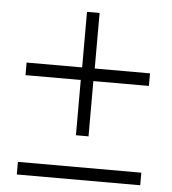

<svg xmlns="http://www.w3.org/2000/svg" viewBox="-47 -579 626 699"><g transform="rotate(5 265.5 -229.0)"><path d="M288 -286V-84H242V-286H40V-332H243V-535H289V-332H491V-286ZM40 31H491V77H40Z"/></g></svg>

Font: InknutAntiqua
Style: Medium
Weight: 500
Designer: Claus Eggers Srensen
Foundry: Claus Eggers Srensen
Version: Version 1.000; ttfautohint (v1.2) -l 7 -r 28 -G 50 -x 13 -D 